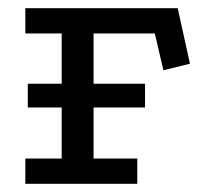

<svg xmlns="http://www.w3.org/2000/svg" viewBox="-20 -450 495 470"><path d="M42 0V-62H131V-368H42V-430H415L445 -294L380 -278L359 -368H209V-62H316V0ZM48 -187V-245H335V-187Z"/></svg>

Font: Podkova
Style: Regular
Weight: 400
Designer: Ilya Yudin
Foundry: Cyreal (www.cyreal.org)
Version: Version 2.103